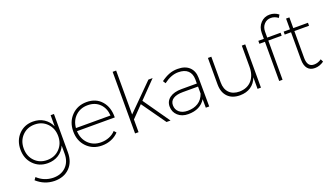

<svg xmlns="http://www.w3.org/2000/svg" viewBox="-76 -1361 3782 2173"><g transform="rotate(-20 1814.5 -274.5)"><path d="M542 -521V-57.1Q542 58.1 473.4 126.5Q404.8 194.8 290 193.8Q169.9 190.9 79.1 108.9L101.1 78.1Q179.7 151.9 289.1 154.8Q385.7 155.8 443.8 97.9Q502 40 502 -57.1V-154.8Q474.6 -91.8 418.7 -56.4Q362.8 -21 289.1 -21Q184.1 -21 116 -91.6Q47.9 -162.1 47.9 -271Q47.9 -380.4 115.7 -451.2Q183.6 -522 288.1 -522Q362.3 -522 418 -486.1Q473.6 -450.2 502 -387.2V-521ZM502 -270Q502 -362.8 443.1 -423.3Q384.3 -483.9 293.9 -483.9Q204.1 -483.9 145.5 -423.6Q86.9 -363.3 86.9 -270Q86.9 -177.2 145.3 -117.2Q203.6 -57.1 293.9 -57.1Q384.3 -57.1 443.1 -117.4Q502 -177.7 502 -270Z M933.6 -522Q1046.9 -522 1112.5 -446.5Q1178.2 -371.1 1175.8 -249H720.7Q725.1 -154.3 784.9 -95.7Q844.7 -37.1 936 -37.1Q989.3 -37.1 1034.7 -55.7Q1080.1 -74.2 1111.8 -108.9L1135.7 -82Q1099.1 -42.5 1047.1 -20.8Q995.1 1 933.6 1Q823.2 1 751.5 -72.3Q679.7 -145.5 679.7 -259.8Q679.7 -374 751.5 -448Q823.2 -522 933.6 -522ZM721.7 -286.1H1137.7Q1131.8 -375.5 1076.9 -429.7Q1022 -483.9 933.6 -483.9Q845.7 -483.9 787.4 -429.4Q729 -375 721.7 -286.1Z M1503.9 -289.1 1371.6 -152.8V0H1329.6V-742.2H1371.6V-212.9L1679.7 -521H1730.5L1533.7 -318.8L1756.8 0H1708.5Z M2181.6 0 2180.7 -103Q2117.2 1 1972.7 1Q1896 1 1848.4 -42.2Q1800.8 -85.4 1800.8 -151.9Q1800.8 -216.8 1852.5 -254.4Q1904.3 -292 1994.6 -292H2179.7V-342.8Q2178.7 -410.2 2139.4 -447Q2100.1 -483.9 2023.4 -483.9Q1938 -483.9 1848.6 -416L1828.6 -448.2Q1878.9 -484.9 1926.3 -503.4Q1973.6 -522 2029.8 -522Q2120.6 -522 2170.2 -475.1Q2219.7 -428.2 2220.7 -346.2L2222.7 0ZM1978.5 -37.1Q2053.2 -37.1 2105.2 -70.1Q2157.2 -103 2180.7 -169.9V-254.9H1998.5Q1921.9 -254.9 1881.3 -228.8Q1840.8 -202.6 1840.8 -152.8Q1840.8 -100.6 1878.2 -68.8Q1915.5 -37.1 1978.5 -37.1Z M2845.7 -521V0H2804.7V-139.2Q2779.8 -71.8 2726.3 -35.6Q2672.9 0.5 2595.7 1Q2501.5 1 2449 -53Q2396.5 -106.9 2396.5 -203.1V-521H2437.5V-210.9Q2437.5 -130.9 2481.7 -85.9Q2525.9 -41 2604.5 -41Q2698.7 -43 2751.7 -103.3Q2804.7 -163.6 2804.7 -266.1V-521Z M3220.2 -703.1Q3171.4 -704.1 3138.7 -669.2Q3106 -634.3 3106 -579.1V-507.8H3267.1V-472.2H3106V0H3065.4V-472.2H2999V-507.8H3065.4V-576.2Q3065.4 -650.4 3110.4 -697.3Q3155.3 -744.1 3219.2 -743.2Q3278.8 -743.2 3325.2 -706.1L3306.2 -671.9Q3265.1 -703.1 3220.2 -703.1Z M3590.8 -69.8 3606.9 -36.1Q3553.2 1 3498 1Q3441.4 2 3410.6 -34.9Q3379.9 -71.8 3379.9 -144V-472.2H3303.7V-507.8H3379.9V-637.2H3419.9V-507.8H3596.7V-472.2H3419.9V-148.9Q3419.9 -93.8 3440.9 -66.4Q3461.9 -39.1 3502.9 -40Q3548.8 -40 3590.8 -69.8Z"/></g></svg>

Font: Montserrat Ultra Light
Style: Regular
Weight: 200
Designer: Julieta Ulanovsky
Foundry: Julieta Ulanovsky
Version: Version 3.001;PS 003.001;hotconv 1.0.70;makeotf.lib2.5.58329